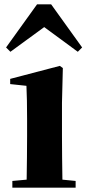

<svg xmlns="http://www.w3.org/2000/svg" viewBox="-20 -866 399 886"><path d="M266 -392 270 -552 256 -562 27 -502V-478L102 -470C104 -423 105 -384 105 -318V-238C105 -182 104 -96 103 -37L37 -31V0H329V-31L268 -37C267 -95 266 -182 266 -238ZM216 -846H151L8 -647L28 -627L184 -741L339 -627L359 -647Z"/></svg>

Font: Noto Serif TC Black
Style: Regular
Weight: 900
Version: Version 1.001;PS 1.001;hotconv 16.6.54;makeotf.lib2.5.65590